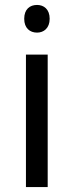

<svg xmlns="http://www.w3.org/2000/svg" viewBox="-20 -757 298 777"><path d="M130 -737C101 -737 78 -720 78 -681C78 -643 101 -625 130 -625C157 -625 181 -643 181 -681C181 -720 157 -737 130 -737ZM173 -536H85V0H173Z"/></svg>

Font: Noto Sans Sunuwar
Style: Regular
Weight: 400
Designer: Anshuman Pandey
Foundry: Jamra Patel LLC
Version: Version 1.000